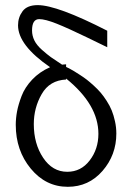

<svg xmlns="http://www.w3.org/2000/svg" viewBox="-20 -718 512 743"><path d="M41 -234.9Q41 -259.8 45.9 -286.4Q50.8 -313 63.5 -346.4Q76.2 -379.9 104.5 -409.9Q132.8 -439.9 173.8 -458Q49.8 -543 49.8 -620.1Q49.8 -650.9 67.4 -674.6Q85 -698.2 126 -698.2Q201.2 -698.2 395 -599.1V-535.2Q389.2 -538.1 316.2 -573.5Q243.2 -608.9 199 -626.5Q154.8 -644 131.8 -644Q104 -644 104 -600.1Q104 -580.1 113 -561.5Q122.1 -543 142.6 -524.9Q163.1 -506.8 177 -496.8Q190.9 -486.8 220.2 -467.8L235.8 -469.2V-459L248 -453.1Q259.3 -447.3 266.6 -442.6Q273.9 -438 289.6 -428Q305.2 -418 316.2 -409.4Q327.1 -400.9 342.5 -387Q357.9 -373 369.4 -359.6Q380.9 -346.2 392.8 -327.6Q404.8 -309.1 412.4 -290.5Q419.9 -272 425 -248.5Q430.2 -225.1 430.2 -201.2Q430.2 -118.2 376.7 -56.6Q323.2 4.9 242.2 4.9Q157.2 4.9 99.1 -65.4Q41 -135.7 41 -234.9ZM110.8 -237.8Q110.8 -161.6 147 -107.4Q183.1 -53.2 240.2 -53.2Q293.5 -53.2 327.1 -97.2Q360.8 -141.1 360.8 -200.2Q360.8 -313 235.8 -414.1V-410.2Q171.9 -407.2 141.4 -354Q110.8 -300.8 110.8 -237.8Z"/></svg>

Font: CMU Concrete
Style: Roman
Weight: 500
Version: Version 0.7.0